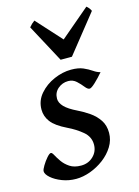

<svg xmlns="http://www.w3.org/2000/svg" viewBox="-116 -774 619 857"><g transform="rotate(-15 193.0 -345.5)"><path d="M355.5 -412.1Q336.9 -390.1 317.4 -371.8Q297.9 -353.5 290 -353.5Q280.8 -353.5 269.5 -367.9Q258.3 -382.3 242.7 -396.7Q227.1 -411.1 205.1 -411.1Q178.2 -411.1 157.7 -393.6Q137.2 -376 137.2 -347.7Q137.2 -328.6 154.8 -310.3Q172.4 -292 211.9 -272.9Q238.3 -260.3 263.7 -242.7Q289.1 -225.1 305.7 -200.4Q322.3 -175.8 322.3 -141.1Q322.3 -107.4 304.2 -78.1Q286.1 -48.8 257.1 -26.9Q228 -4.9 193.8 7.6Q159.7 20 127.9 20Q93.8 20 63.5 8.3Q33.2 -3.4 14.4 -20Q-4.4 -36.6 -4.4 -50.3Q-4.4 -58.1 5.9 -75.2Q16.1 -92.3 28.6 -106.7Q41 -121.1 47.9 -121.1Q53.2 -121.1 60.3 -107.7Q67.4 -94.2 79.8 -76.4Q92.3 -58.6 112.5 -45.2Q132.8 -31.7 164.6 -31.7Q198.2 -31.7 220.9 -53.7Q243.7 -75.7 243.7 -107.9Q243.7 -144 214.4 -168.5Q185.1 -192.9 148.4 -210.4Q96.7 -235.4 77.1 -261.5Q57.6 -287.6 57.6 -318.8Q57.6 -359.9 84.7 -391.1Q111.8 -422.4 151.9 -439.7Q191.9 -457 231 -457Q264.6 -457 286.4 -447.5Q308.1 -438 324 -427Q339.8 -416 355.5 -412.1ZM389.2 -686.5 250 -511.7H197.8L104 -686.5Q111.3 -695.3 116.7 -700.2Q122.1 -705.1 129.9 -710.9L234.4 -595.7L370.1 -710.9Q376 -706.1 380.4 -700.9Q384.8 -695.8 389.2 -686.5Z"/></g></svg>

Font: Gentium Book Plus
Style: Italic
Weight: 400
Italic angle: -8°
Designer: Victor Gaultney, Annie Olsen, Iska Routamaa, Becca Hirsbrunner
Foundry: SIL International
Version: Version 6.101